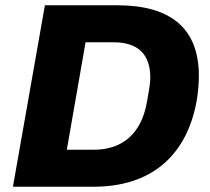

<svg xmlns="http://www.w3.org/2000/svg" viewBox="-20 -707 795 727"><path d="M29 0H335C548 0 687 -113 725 -327C730 -359 733 -390 733 -420C733 -603 622 -687 425 -687H150ZM233 -140 304 -547H409C503 -547 549 -501 549 -414C549 -397 547 -378 536 -319C516 -206 448 -140 335 -140Z"/></svg>

Font: Archivo ExtraBold
Style: Italic
Weight: 800
Italic angle: -10°
Designer: Hector Gatti
Foundry: Omnibus-Type
Version: Version 2.001